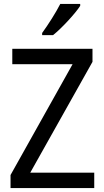

<svg xmlns="http://www.w3.org/2000/svg" viewBox="-20 -964 535 984"><path d="M391 -934V-944H289C266 -899 228 -839 196 -795V-784H252C297 -820 366 -895 391 -934ZM463 0V-79H135L454 -647V-714H43V-635H352L34 -67V0Z"/></svg>

Font: Noto Sans Bengali UI SemiCondensed
Style: Regular
Weight: 400
Width: 4
Designer: Jelle Bosma - Monotype Design Team
Foundry: Monotype Imaging Inc.
Version: Version 2.003